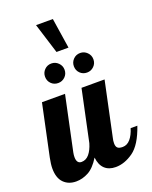

<svg xmlns="http://www.w3.org/2000/svg" viewBox="-178 -1029 895 1127"><g transform="rotate(-20 269.5 -465.5)"><path d="M190 -937 249 -748H324L295 -937ZM153.5 -590.5C165.2 -578.8 179.7 -573 197 -573C213.7 -573 228 -578.8 240 -590.5C252 -602.2 258 -616.7 258 -634C258 -650.7 252 -665 240 -677C228 -689 213.7 -695 197 -695C179.7 -695 165.2 -689 153.5 -677C141.8 -665 136 -650.7 136 -634C136 -616.7 141.8 -602.2 153.5 -590.5ZM333.5 -590.5C345.2 -578.8 359.7 -573 377 -573C393.7 -573 408 -578.8 420 -590.5C432 -602.2 438 -616.7 438 -634C438 -650.7 432 -665 420 -677C408 -689 393.7 -695 377 -695C359.7 -695 345.2 -689 333.5 -677C321.8 -665 316 -650.7 316 -634C316 -616.7 321.8 -602.2 333.5 -590.5ZM21.5 -24C41.2 -4 67 6 99 6C125 6 150.5 -0.7 175.5 -14C200.5 -27.3 224.3 -52.3 247 -89C250.3 -57.7 260.5 -34 277.5 -18C294.5 -2 317.3 6 346 6C382.7 6 419.2 -6.8 455.5 -32.5C491.8 -58.2 522.3 -107 547 -179H505C497 -152.3 486.2 -131 472.5 -115C458.8 -99 442.7 -91 424 -91C409.3 -91 398.8 -93.8 392.5 -99.5C386.2 -105.2 383 -114.7 383 -128C383 -139.3 384.3 -150 387 -160L459 -500H315L247 -179C239 -151.7 228.3 -130.2 215 -114.5C201.7 -98.8 185.7 -91 167 -91C147 -91 137 -104.7 137 -132C137 -140.7 138 -150 140 -160L212 -500H68L0 -179C-5.3 -152.3 -8 -130.7 -8 -114C-8 -74 1.8 -44 21.5 -24Z"/></g></svg>

Font: DonutKreme
Style: Regular
Weight: 400
Designer: Impallari Type
Foundry: Impallari Type
Version: Version 2.100